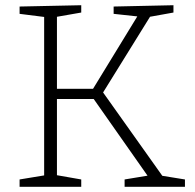

<svg xmlns="http://www.w3.org/2000/svg" viewBox="-20 -715 745 735"><path d="M607 -34 589 -44 688 -28V0H457V-28L554 -44L550 -35L331 -347L350 -336H187L198 -348V-33L188 -46L291 -28V0H55V-28L158 -45L149 -33V-662L158 -649L55 -662V-690L291 -695V-667L188 -649L198 -662V-364L187 -375H347L330 -365L511 -661L517 -651L415 -662V-690L644 -695V-667L544 -649L560 -660L369 -352V-369Z"/></svg>

Font: Bitter Thin Light
Style: Regular
Weight: 300
Version: Version 2.002